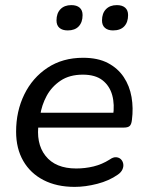

<svg xmlns="http://www.w3.org/2000/svg" viewBox="-20 -722 574 751"><path d="M272 9Q202 9 150.5 -17.5Q99 -44 71 -92.5Q43 -141 43 -207Q43 -287 75 -352.5Q107 -418 166 -457Q225 -496 305 -496Q363 -496 402 -475.5Q441 -455 464 -420.5Q487 -386 494.5 -342.5Q502 -299 496 -253Q494 -235 487 -229Q480 -223 465 -223H114L122 -281H440L422 -267Q429 -313 419 -349.5Q409 -386 381 -408Q353 -430 304 -430Q252 -430 217 -406.5Q182 -383 162.5 -347Q143 -311 137 -270L132 -245Q119 -162 158 -112.5Q197 -63 278 -63Q313 -63 346 -71Q379 -79 409 -98Q423 -108 434.5 -107Q446 -106 453 -99Q460 -92 462 -81.5Q464 -71 459 -59.5Q454 -48 441 -39Q407 -15 360.5 -3Q314 9 272 9ZM422 -603Q402 -603 390.5 -613Q379 -623 379 -642Q379 -670 394.5 -686Q410 -702 437 -702Q458 -702 469.5 -692Q481 -682 481 -663Q481 -635 466 -619Q451 -603 422 -603ZM245 -603Q224 -603 212.5 -613Q201 -623 201 -642Q201 -670 216.5 -686Q232 -702 259 -702Q280 -702 291.5 -692Q303 -682 303 -663Q303 -635 288 -619Q273 -603 245 -603Z"/></svg>

Font: Nunito Medium
Style: Italic
Weight: 500
Designer: Vernon Adams
Foundry: Vernon Adams
Version: Version 3.601